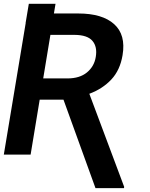

<svg xmlns="http://www.w3.org/2000/svg" viewBox="-27 -797 771 990"><path d="M105 -678.2 121.6 -777.3H259.3L251 -727.5H376.5Q500.5 -727.5 561.5 -672.6Q622.6 -617.7 605 -512.7Q592.3 -435.5 547.1 -387.2Q502 -338.9 433.6 -313.5L613.3 166.5L612.3 172.9H465.3L300.3 -283.2H177.7L130.9 0H-7.3L105.5 -678.2ZM195.8 -392.6H320.3Q383.8 -392.6 421.4 -423.6Q459 -454.6 466.8 -503.4Q475.6 -555.7 449.7 -586.2Q423.8 -616.7 357.4 -617.2H232.9Z"/></svg>

Font: Inter Display Semi Bold
Style: Italic
Weight: 600
Italic angle: -9.39999°
Designer: Rasmus Andersson
Foundry: rsms
Version: Version 4.000;git-4fc901f